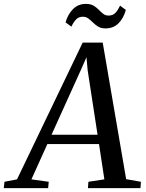

<svg xmlns="http://www.w3.org/2000/svg" viewBox="-86 -967 750 987"><path d="M-66.5 0 -63 -32.5 1.5 -45 339 -748H442L562.5 -46L638.5 -32.5L636 0H366L368.5 -32.5L450.5 -45L423 -226.5H157.5L75.5 -45L164.5 -32.5L161.5 0ZM179 -274.5H415.5L364.5 -606.5L358.5 -673L332.5 -613.5ZM456.5 -821Q433.5 -821 418.5 -830.2Q403.5 -839.5 391.8 -851.2Q380 -863 368 -872Q356 -881 340.5 -881Q318 -881 304.8 -866.8Q291.5 -852.5 281 -830L251 -852Q263 -894 289.5 -920.5Q316 -947 355.5 -947Q379.5 -947 394.8 -938Q410 -929 421.5 -917Q433 -905 444.5 -896Q456 -887 472 -887Q494 -887 507 -900.5Q520 -914 531 -938L561 -916Q549 -872.5 522.8 -846.8Q496.5 -821 456.5 -821Z"/></svg>

Font: Merriweather 60pt
Style: Italic
Weight: 400
Italic angle: -7.8°
Version: Version 2.101